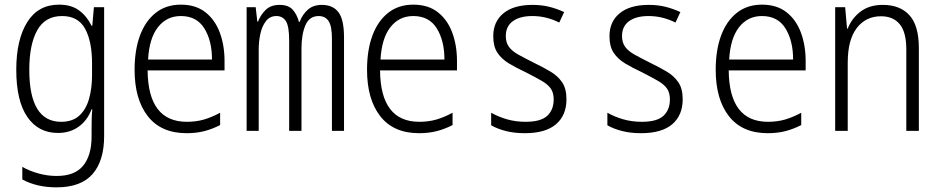

<svg xmlns="http://www.w3.org/2000/svg" viewBox="-20 -563 4040 826"><path d="M223 243Q181 243 144 234.5Q107 226 76 209V155Q108 173 146.5 183.5Q185 194 224 194Q302 194 338 149.5Q374 105 374 25V-10Q374 -29 374.5 -51Q375 -73 377 -93H374Q356 -45 318.5 -18Q281 9 229 9Q145 9 97.5 -60Q50 -129 50 -263Q50 -392 97 -467.5Q144 -543 234 -543Q287 -543 320.5 -518Q354 -493 374 -452H377L384 -532H428V22Q428 129 378 186Q328 243 223 243ZM243 -39Q292 -39 321 -65.5Q350 -92 363 -137.5Q376 -183 376 -240V-290Q376 -385 346 -439.5Q316 -494 247 -494Q174 -494 140 -432.5Q106 -371 106 -263Q106 -39 243 -39Z M783 10Q673 10 616 -63Q559 -136 559 -263Q559 -347 582 -409.5Q605 -472 649.5 -507.5Q694 -543 758 -543Q822 -543 863.5 -510.5Q905 -478 925.5 -423Q946 -368 946 -300V-260H615Q617 -39 784 -39Q823 -39 856.5 -48.5Q890 -58 927 -78V-25Q894 -8 859.5 1Q825 10 783 10ZM892 -307Q892 -388 859 -441Q826 -494 758 -494Q697 -494 659.5 -446Q622 -398 617 -307Z M1041 0V-532H1080L1087 -470H1090Q1101 -499 1123 -520.5Q1145 -542 1183 -542Q1221 -542 1239.5 -521Q1258 -500 1266 -469H1269Q1282 -502 1305 -522Q1328 -542 1365 -542Q1412 -542 1436 -510.5Q1460 -479 1460 -402V0H1408V-396Q1408 -451 1393.5 -472.5Q1379 -494 1351 -494Q1311 -494 1294 -454.5Q1277 -415 1277 -354V0H1224V-388Q1224 -450 1210 -472Q1196 -494 1169 -494Q1141 -494 1124 -472Q1107 -450 1100 -417Q1093 -384 1093 -349V0Z M1783 10Q1673 10 1616 -63Q1559 -136 1559 -263Q1559 -347 1582 -409.5Q1605 -472 1649.5 -507.5Q1694 -543 1758 -543Q1822 -543 1863.5 -510.5Q1905 -478 1925.5 -423Q1946 -368 1946 -300V-260H1615Q1617 -39 1784 -39Q1823 -39 1856.5 -48.5Q1890 -58 1927 -78V-25Q1894 -8 1859.5 1Q1825 10 1783 10ZM1892 -307Q1892 -388 1859 -441Q1826 -494 1758 -494Q1697 -494 1659.5 -446Q1622 -398 1617 -307Z M2238 10Q2192 10 2155.5 0.5Q2119 -9 2093 -24V-78Q2125 -60 2162 -49.5Q2199 -39 2241 -39Q2307 -39 2334.5 -65Q2362 -91 2362 -135Q2362 -164 2349.5 -182Q2337 -200 2310 -215.5Q2283 -231 2242 -252Q2201 -271 2169.5 -290Q2138 -309 2120 -336Q2102 -363 2102 -407Q2102 -470 2146 -506Q2190 -542 2271 -542Q2309 -542 2342 -534Q2375 -526 2407 -511L2386 -466Q2330 -494 2270 -494Q2217 -494 2186.5 -472Q2156 -450 2156 -408Q2156 -380 2169.5 -361.5Q2183 -343 2210 -328Q2237 -313 2277 -293Q2316 -274 2347.5 -255.5Q2379 -237 2398 -209.5Q2417 -182 2417 -136Q2417 -67 2372 -28.5Q2327 10 2238 10Z M2738 10Q2692 10 2655.5 0.5Q2619 -9 2593 -24V-78Q2625 -60 2662 -49.5Q2699 -39 2741 -39Q2807 -39 2834.5 -65Q2862 -91 2862 -135Q2862 -164 2849.5 -182Q2837 -200 2810 -215.5Q2783 -231 2742 -252Q2701 -271 2669.5 -290Q2638 -309 2620 -336Q2602 -363 2602 -407Q2602 -470 2646 -506Q2690 -542 2771 -542Q2809 -542 2842 -534Q2875 -526 2907 -511L2886 -466Q2830 -494 2770 -494Q2717 -494 2686.5 -472Q2656 -450 2656 -408Q2656 -380 2669.5 -361.5Q2683 -343 2710 -328Q2737 -313 2777 -293Q2816 -274 2847.5 -255.5Q2879 -237 2898 -209.5Q2917 -182 2917 -136Q2917 -67 2872 -28.5Q2827 10 2738 10Z M3283 10Q3173 10 3116 -63Q3059 -136 3059 -263Q3059 -347 3082 -409.5Q3105 -472 3149.5 -507.5Q3194 -543 3258 -543Q3322 -543 3363.5 -510.5Q3405 -478 3425.5 -423Q3446 -368 3446 -300V-260H3115Q3117 -39 3284 -39Q3323 -39 3356.5 -48.5Q3390 -58 3427 -78V-25Q3394 -8 3359.5 1Q3325 10 3283 10ZM3392 -307Q3392 -388 3359 -441Q3326 -494 3258 -494Q3197 -494 3159.5 -446Q3122 -398 3117 -307Z M3573 0V-532H3616L3624 -440H3627Q3644 -484 3682 -513Q3720 -542 3778 -542Q3852 -542 3892.5 -497.5Q3933 -453 3933 -356V0H3879V-351Q3879 -424 3851 -458.5Q3823 -493 3770 -493Q3705 -493 3666 -442.5Q3627 -392 3627 -293V0Z"/></svg>

Font: Noto Sans Mono ExtraCondensed Light
Style: Regular
Weight: 300
Width: 2
Designer: Monotype Design Team
Foundry: Monotype Imaging Inc.
Version: Version 2.014; ttfautohint (v1.8.4.7-5d5b)